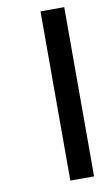

<svg xmlns="http://www.w3.org/2000/svg" viewBox="-85 -785 470 828"><g transform="rotate(-10 150.0 -370.5)"><path d="M258 -741V0H154V-741Z"/></g></svg>

Font: Poppins Medium A&M
Style: Regular
Weight: 500
Designer: Ninad Kale (Devanagari), Jonny Pinhorn (Latin)
Foundry: Indian Type Foundry
Version: 4.004